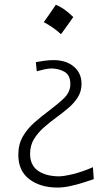

<svg xmlns="http://www.w3.org/2000/svg" viewBox="-20 -592 436 829"><path d="M221.2 -571.6Q237.3 -565.1 255.9 -552.5Q274.4 -539.9 296.4 -518.4Q283.5 -500.1 270.4 -481.6Q257.2 -463.1 243.3 -444.3Q226.6 -459.9 207.5 -473Q188.5 -486.2 169.1 -496.4Q182.6 -515.2 195.2 -533.4Q207.8 -551.7 221.2 -571.6ZM228.5 217.8Q153.8 217.8 106.4 181.6Q59.1 145.5 59.1 76.7Q59.1 30.3 79.3 -3.9Q99.6 -38.1 130.4 -64.7Q161.1 -91.3 191.4 -113.8Q228 -141.1 255.9 -167.7Q283.7 -194.3 283.7 -228.5Q283.7 -267.1 259.3 -281.5Q234.9 -295.9 202.6 -296.4Q189 -296.4 170.4 -292.2Q151.9 -288.1 138.7 -284.2L134.8 -323.7Q149.4 -326.7 170.9 -329.6Q192.4 -332.5 210.4 -332.5Q265.6 -332.5 298.8 -304.4Q332 -276.4 332 -230Q332 -197.8 316.4 -172.6Q300.8 -147.5 276.1 -126.5Q251.5 -105.5 224.1 -85.4Q195.8 -64.9 169.7 -42Q143.6 -19 126.7 8.5Q109.9 36.1 109.9 72.3Q109.9 120.1 142.8 144.3Q175.8 168.5 233.4 169.4Q254.9 169.4 295.2 159.7Q335.4 149.9 381.3 129.9L384.8 181.6Q364.7 188.5 337.6 197Q310.5 205.6 281.7 211.7Q252.9 217.8 228.5 217.8Z"/></svg>

Font: Pinar DS1 Light
Style: Regular
Weight: 300
Designer: Amin Abedi
Version: Version 3.000